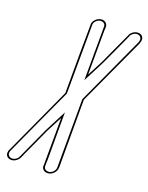

<svg xmlns="http://www.w3.org/2000/svg" viewBox="-179 -885 902 1170"><g transform="rotate(20 272.0 -299.5)"><path d="M542 -750Q541 -748 540 -745Q539 -742 538.5 -739.5Q538 -737 537 -735L336 -299V136Q336 136 336 138Q336 140 335.5 143Q335 146 334.5 148.5Q334 151 334 152V153Q329 172 313 184.5Q297 197 279 197Q261 197 250.5 185.5Q240 174 243 157V145V143V120L244 -147L191 -45Q177 -13 148 49.5Q119 112 105 143V145L99 157Q93 174 77.5 185.5Q62 197 45 197Q26 197 15.5 184.5Q5 172 10 153V152L13 144Q47 70 114.5 -77.5Q182 -225 216 -299Q216 -595 218 -743V-750V-751Q223 -770 239 -783Q255 -796 274 -796Q291 -796 301.5 -784.5Q312 -773 310 -756V-744L309 -741V-719L308 -452L361 -554Q375 -586 404 -648Q433 -710 447 -741L448 -744L454 -756Q459 -773 474.5 -784.5Q490 -796 508 -796Q527 -796 537 -783Q547 -770 542 -751ZM532 -751Q536 -765 528 -775.5Q520 -786 505 -786Q492 -786 479.5 -777Q467 -768 463 -755V-754L457 -743V-740L456 -739Q442 -707 413 -645Q384 -583 370 -552L298 -412L299 -717V-740V-743V-754V-755Q300 -762 298.5 -767.5Q297 -773 293 -777Q289 -781 283.5 -783.5Q278 -786 271 -786Q257 -786 244.5 -776Q232 -766 228 -751V-745Q227 -597 226 -301V-299L225 -297Q191 -223 123.5 -76Q56 71 22 146Q22 146 21 149Q20 152 20 153Q16 167 24 177Q32 187 47 187Q60 187 72.5 178Q85 169 89 156V155H90Q91 153 92.5 149.5Q94 146 95 143V142L96 141Q108 115 123.5 81Q139 47 154.5 13Q170 -21 182 -47L254 -187V118L253 142V144V155V156Q252 165 255 172Q258 179 265 183Q272 187 281 187Q296 187 308 177Q320 167 324 153V152Q325 149 325 143L326 -299L527 -737Q528 -739 529.5 -743Q531 -747 532 -751Z"/></g></svg>

Font: Soda Fountain
Style: OutlineOblique
Weight: 400
Version: Version 1.0